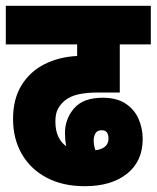

<svg xmlns="http://www.w3.org/2000/svg" viewBox="-20 -642 540 662"><path d="M272 0Q197 0 141.5 -29Q86 -58 55.5 -110.5Q25 -163 25 -232Q25 -301 54.5 -348.5Q84 -396 134 -421Q184 -446 246 -449V-489H0V-622H500V-489H393V-323H318Q280 -323 251.5 -317Q223 -311 203 -295Q189 -283 180 -267Q171 -251 171 -223Q171 -192 181 -171Q191 -150 208 -138Q204 -161 204 -183Q204 -232 235.5 -268.5Q267 -305 334 -305Q383 -305 413.5 -284.5Q444 -264 458 -231.5Q472 -199 472 -163Q472 -86 418 -43Q364 0 272 0ZM303 -158Q303 -141 309 -124Q329 -126 341.5 -136Q354 -146 354 -164Q354 -193 331 -193Q315 -193 309 -182Q303 -171 303 -158Z"/></svg>

Font: Noto Sans ExtraCondensed Black
Style: Regular
Weight: 900
Width: 2
Designer: Monotype Design Team
Foundry: Monotype Imaging Inc.
Version: Version 2.013; ttfautohint (v1.8.4.7-5d5b)